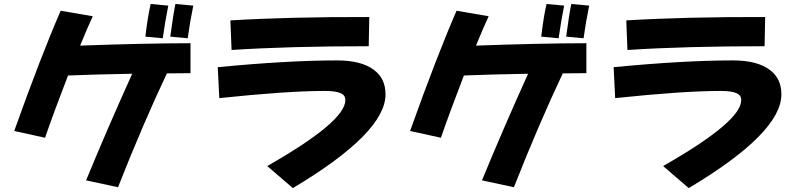

<svg xmlns="http://www.w3.org/2000/svg" viewBox="-20 -878 4040 970"><path d="M956.5 -849.6Q939.9 -768.6 928.2 -684.6L840.3 -692.9Q855 -803.7 866.2 -857.9ZM830.1 -849.6Q814 -768.6 802.2 -684.6L714.4 -692.9Q726.1 -793.5 741.2 -857.9ZM448.7 -795.9Q421.4 -737.3 384.8 -647.5Q702.1 -659.2 942.4 -659.7V-508.3Q922.4 -508.8 823.2 -507.3Q701.7 -250.5 576.2 67.9L415 33.2Q519 -220.2 647.9 -505.4Q468.3 -502.4 323.7 -496.6Q254.4 -317.4 207.5 -182.1L51.8 -216.3Q187 -595.2 286.6 -823.7Z M1845.7 -792 1842.8 -644.5Q1440.4 -644.5 1149.9 -625.5L1144 -774.9Q1440.9 -793 1845.7 -792ZM1927.7 -401.4Q1927.7 -207 1459.5 72.3L1330.1 -39.1Q1724.6 -263.7 1724.6 -371.6Q1724.6 -384.8 1719 -393.3Q1713.4 -401.9 1700.7 -407.2Q1675.8 -418.9 1618.7 -418.5Q1432.1 -418.5 1087.9 -382.3L1080.1 -538.6Q1434.6 -572.8 1682.6 -572.8Q1806.6 -572.8 1869.6 -524.4Q1927.7 -481.4 1927.7 -401.4Z M2956.5 -849.6Q2939.9 -768.6 2928.2 -684.6L2840.3 -692.9Q2855 -803.7 2866.2 -857.9ZM2830.1 -849.6Q2814 -768.6 2802.2 -684.6L2714.4 -692.9Q2726.1 -793.5 2741.2 -857.9ZM2448.7 -795.9Q2421.4 -737.3 2384.8 -647.5Q2702.1 -659.2 2942.4 -659.7V-508.3Q2922.4 -508.8 2823.2 -507.3Q2701.7 -250.5 2576.2 67.9L2415 33.2Q2519 -220.2 2647.9 -505.4Q2468.3 -502.4 2323.7 -496.6Q2254.4 -317.4 2207.5 -182.1L2051.8 -216.3Q2187 -595.2 2286.6 -823.7Z M3845.7 -792 3842.8 -644.5Q3440.4 -644.5 3149.9 -625.5L3144 -774.9Q3440.9 -793 3845.7 -792ZM3927.7 -401.4Q3927.7 -207 3459.5 72.3L3330.1 -39.1Q3724.6 -263.7 3724.6 -371.6Q3724.6 -384.8 3719 -393.3Q3713.4 -401.9 3700.7 -407.2Q3675.8 -418.9 3618.7 -418.5Q3432.1 -418.5 3087.9 -382.3L3080.1 -538.6Q3434.6 -572.8 3682.6 -572.8Q3806.6 -572.8 3869.6 -524.4Q3927.7 -481.4 3927.7 -401.4Z"/></svg>

Font: Droid Sans
Style: Regular
Weight: 400
Foundry: Ascender Corporation
Version: Version 1.00 build 114